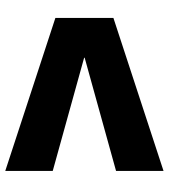

<svg xmlns="http://www.w3.org/2000/svg" viewBox="24 -654 640 728"><g transform="rotate(90 344.0 -290.0)"><path d="M628 10 48 -180V-400L628 -590V-410L199 -291V-289L628 -170Z"/></g></svg>

Font: M PLUS 2 Thin Black
Style: Regular
Weight: 900
Version: Version 1.001